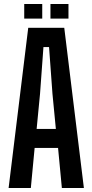

<svg xmlns="http://www.w3.org/2000/svg" viewBox="-20 -939 459 959"><path d="M23 0 121 -800H301L399 0H289L270 -200H153L134 0ZM163 -295H259L242 -471L225 -704H197L180 -471ZM232 -846V-919H322V-846ZM101 -846V-919H191V-846Z"/></svg>

Font: Big Shoulders Display
Style: Bold
Weight: 700
Designer: Patric King
Foundry: XO Type Co
Version: Version 1.000; ttfautohint (v1.8.2)